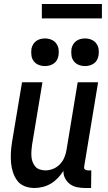

<svg xmlns="http://www.w3.org/2000/svg" viewBox="-20 -931 540 959"><path d="M152 8Q126 8 103 -1Q80 -10 66 -29Q52 -48 44.5 -71.5Q37 -95 35 -119.5Q33 -144 34.5 -170Q36 -196 40 -221L90 -520H192L140 -207Q138 -193 137 -178Q136 -163 137 -149Q138 -135 143 -122Q148 -109 156.5 -99Q165 -89 179 -84.5Q193 -80 207 -80Q226 -80 245 -87.5Q264 -95 278.5 -110Q293 -125 301 -143.5Q309 -162 312 -181L368 -520H470L401 -103Q400 -98 400 -93.5Q400 -89 403 -86Q406 -83 410.5 -81.5Q415 -80 419 -80H436L435 8H404Q384 8 364.5 4Q345 0 329.5 -11.5Q314 -23 305 -40.5Q296 -58 297 -78Q285 -59 269.5 -42.5Q254 -26 235 -14.5Q216 -3 194.5 2.5Q173 8 152 8ZM404 -601Q388 -601 373 -607Q358 -613 348.5 -625.5Q339 -638 337 -654Q335 -670 337 -687Q339 -698 345 -708.5Q351 -719 360.5 -726Q370 -733 381.5 -736Q393 -739 405 -739Q421 -739 436 -733Q451 -727 460.5 -714.5Q470 -702 472.5 -686Q475 -670 472 -653Q470 -642 464.5 -631.5Q459 -621 449 -614Q439 -607 427.5 -604Q416 -601 404 -601ZM204 -601Q188 -601 173 -607Q158 -613 148.5 -625.5Q139 -638 137 -654Q135 -670 137 -687Q139 -698 145 -708.5Q151 -719 160.5 -726Q170 -733 181.5 -736Q193 -739 205 -739Q221 -739 236 -733Q251 -727 260.5 -714.5Q270 -702 272.5 -686Q275 -670 272 -653Q270 -642 264.5 -631.5Q259 -621 249 -614Q239 -607 227.5 -604Q216 -601 204 -601ZM489 -839H189V-911H489Z"/></svg>

Font: Iosevka Curly Semibold
Style: Italic
Weight: 600
Italic angle: -9°
Monospace: yes
Designer: Belleve Invis
Foundry: Belleve Invis
Version: Version 22.1.2; ttfautohint (v1.8.4)